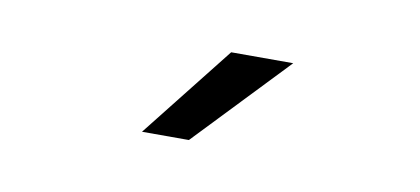

<svg xmlns="http://www.w3.org/2000/svg" viewBox="-30 -763 560 256"><g transform="rotate(10 250.0 -634.5)"><path d="M267.6 -697.3H351.6L232.4 -572.3H168.9Z"/></g></svg>

Font: Dinish
Style: Regular
Weight: 400
Designer: Bert Driehuis
Foundry: Playbeing
Version: Version 3.006; git-39231f3c-release